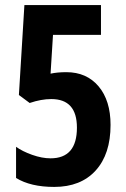

<svg xmlns="http://www.w3.org/2000/svg" viewBox="-20 -734 503 764"><path d="M381.8 -595.2H190.9L181.2 -440.9Q208 -446.8 244.1 -446.8Q324.7 -446.8 372.3 -390.4Q419.9 -334 419.9 -236.8Q419.9 -120.6 360.6 -55.4Q301.3 9.8 195.8 9.8Q101.6 9.8 43.9 -25.9V-149.9Q68.8 -131.8 107.9 -117.9Q147 -104 181.2 -104Q286.1 -104 286.1 -226.1Q286.1 -339.8 184.1 -339.8Q144 -339.8 98.1 -324.2L55.2 -356L77.1 -713.9H381.8Z"/></svg>

Font: Open Sans Hebrew Condensed
Style: Bold
Weight: 700
Width: 3
Foundry: Ascender Corporation, Yanek Iontef
Version: Version 2.001;PS 002.001;hotconv 1.0.70;makeotf.lib2.5.58329